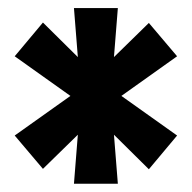

<svg xmlns="http://www.w3.org/2000/svg" viewBox="-20 -520 478 478"><path d="M282.2 -281.2 420.9 -182.6 350.6 -98.6 263.7 -184.6 273.4 -62.5H164.1L173.8 -184.6L86.9 -99.6L16.6 -182.6L155.3 -281.2L16.6 -379.9L86.9 -463.9L173.8 -377.9L164.1 -500H273.4L263.7 -377.9L350.6 -462.9L420.9 -379.9Z"/></svg>

Font: Sudo
Style: Bold
Weight: 700
Monospace: yes
Designer: Jens Kutilek
Foundry: Jens Kutilek
Version: Version 0.040